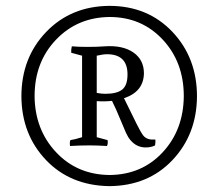

<svg xmlns="http://www.w3.org/2000/svg" viewBox="-20 -635 745 655"><path d="M310 -290V-167L347 -157Q349 -146 345 -137Q309 -139 286 -139Q253 -139 219 -137Q217 -149 220 -157Q235 -159 260 -167V-445L223 -455Q222 -464 225 -477Q247 -475 278 -475Q313 -475 338 -477Q399 -481 435 -456Q471 -431 471 -385Q470 -322 403 -300Q457 -188 465 -178Q477 -158 502 -159H510Q511 -152 509 -139Q496 -132 477 -132Q446 -132 425 -157Q417 -166 409.5 -182.5Q402 -199 389 -231Q376 -263 362 -291Q339 -288 310 -290ZM415 -381Q415 -450 345 -450Q332 -450 310 -445V-318Q326 -315 339 -315Q379 -315 397 -329.5Q415 -344 415 -381ZM353 -615Q484 -615 568 -526.5Q652 -438 652 -306Q651 -176 568 -88.5Q485 -1 353 0Q220 -2 137 -89Q54 -176 53 -306Q53 -438 137.5 -526Q222 -614 353 -615ZM354 -577Q244 -576 171 -499.5Q98 -423 98 -307Q99 -193 171 -116Q243 -39 354 -38Q464 -39 535 -115.5Q606 -192 607 -307Q607 -423 535 -500Q463 -577 354 -577Z"/></svg>

Font: Alike
Style: Regular
Weight: 400
Designer: Cyreal (www.cyreal.org)
Foundry: Cyreal (www.cyreal.org)
Version: Version 1.212